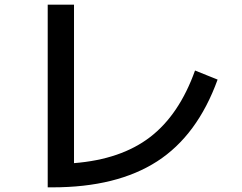

<svg xmlns="http://www.w3.org/2000/svg" viewBox="-20 -770 1040 825"><path d="M185 -750H298V-69Q500 -85 625 -181Q750 -277 818 -467L915 -428Q828 -188 655 -76.5Q482 35 205 35H185Z"/></svg>

Font: Mplus 1p Medium
Style: Regular
Weight: 500
Version: Version 1.061